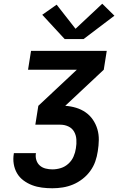

<svg xmlns="http://www.w3.org/2000/svg" viewBox="-20 -1007 640 1027"><path d="M260 0Q232 0 204.5 -3.5Q177 -7 152 -16.5Q127 -26 105.5 -42Q84 -58 71 -80.5Q58 -103 53.5 -130Q49 -157 54 -186Q54 -186 54 -187Q54 -188 54 -188H173Q173 -188 173 -187.5Q173 -187 172 -187Q169 -168 174.5 -150.5Q180 -133 193 -121.5Q206 -110 224 -105.5Q242 -101 260 -101Q283 -101 305.5 -108Q328 -115 346 -131.5Q364 -148 373.5 -170Q383 -192 386 -214Q390 -237 388.5 -260.5Q387 -284 376.5 -302.5Q366 -321 346 -330.5Q326 -340 303 -340H169L185 -441L391 -634H130L146 -735H551L535 -634L329 -441Q359 -439 387 -430.5Q415 -422 438 -406Q461 -390 477 -366.5Q493 -343 501 -315.5Q509 -288 508.5 -258Q508 -228 503 -198Q499 -170 489.5 -143Q480 -116 462.5 -92Q445 -68 421 -49.5Q397 -31 370.5 -20Q344 -9 316 -4.5Q288 0 260 0ZM326 -798 206 -928 283 -982 384 -853 527 -987 592 -923 427 -798Z"/></svg>

Font: Iosevka SS04 Extended
Style: Bold Italic
Weight: 700
Width: 7
Italic angle: -9°
Monospace: yes
Designer: Belleve Invis
Foundry: Belleve Invis
Version: Version 19.0.0; ttfautohint (v1.8.4)